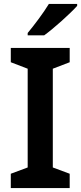

<svg xmlns="http://www.w3.org/2000/svg" viewBox="-20 -958 413 978"><path d="M373 -928V-938H229C202 -893 152 -827 121 -790V-778H205C254 -813 340 -891 373 -928ZM335 0V-73L249 -105V-608L335 -641V-714H35V-641L121 -608V-105L35 -73V0Z"/></svg>

Font: Noto Sans Gunjala Gondi Semibold
Style: Regular
Weight: 400
Designer: Ek Type
Foundry: Ek Type
Version: Version 1.004